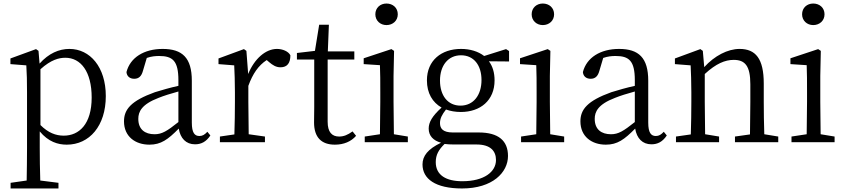

<svg xmlns="http://www.w3.org/2000/svg" viewBox="-20 -805 4785 1087"><path d="M209 -413C269 -467 314 -478 350 -478C437 -478 499 -400 499 -253C499 -101 427 -37 341 -37C296 -37 253 -53 209 -97ZM198 -517 184 -527 39 -474V-442L129 -435C132 -388 133 -346 133 -282V34C133 93 132 157 131 217L40 230V262H311V230L208 217C206 156 205 90 205 32V-61C254 -2 308 14 358 14C486 14 579 -92 579 -261C579 -425 490 -528 373 -528C314 -528 256 -503 204 -445Z M990 -114C926 -63 897 -45 855 -45C801 -45 763 -72 763 -132C763 -172 781 -214 878 -251C905 -262 949 -276 990 -287ZM1154 -59C1139 -43 1127 -35 1109 -35C1082 -35 1066 -53 1066 -111V-348C1066 -478 1012 -528 901 -528C795 -528 717 -479 696 -397C698 -373 715 -359 740 -359C766 -359 781 -374 789 -403L811 -477C837 -486 860 -488 881 -488C957 -488 990 -461 990 -351V-319C944 -309 896 -295 857 -283C721 -234 682 -185 682 -118C682 -32 746 14 826 14C891 14 931 -15 992 -77C1001 -22 1033 12 1084 12C1119 12 1147 -2 1171 -38Z M1375 -517 1361 -527 1217 -474V-442L1306 -435C1308 -388 1310 -347 1310 -283V-228C1310 -177 1309 -100 1307 -44L1225 -32V0H1480V-32L1388 -45C1387 -101 1386 -177 1386 -228V-319C1411 -388 1443 -434 1490 -465L1504 -453C1524 -436 1543 -424 1568 -424C1607 -424 1624 -449 1624 -492C1613 -514 1580 -528 1548 -528C1485 -528 1421 -474 1385 -386Z M1976 -61C1948 -41 1926 -32 1900 -32C1859 -32 1835 -57 1835 -116V-468H1986V-514H1836L1842 -665H1787L1763 -517L1661 -505V-468H1759V-199C1759 -160 1758 -137 1758 -112C1758 -27 1800 14 1876 14C1927 14 1968 -4 1996 -36Z M2168 -663C2204 -663 2232 -688 2232 -724C2232 -761 2204 -785 2168 -785C2133 -785 2105 -761 2105 -724C2105 -688 2133 -663 2168 -663ZM2210 -45C2209 -100 2208 -177 2208 -228V-375L2211 -517L2196 -527L2039 -475V-442L2131 -436C2133 -386 2133 -346 2133 -284V-228C2133 -177 2132 -100 2131 -45L2045 -32V0H2289V-32Z M2587 -207C2515 -207 2471 -264 2471 -349C2471 -434 2517 -492 2590 -492C2663 -492 2706 -435 2706 -352C2706 -267 2661 -207 2587 -207ZM2678 13C2758 13 2788 51 2788 101C2788 167 2722 221 2597 221C2506 221 2447 187 2447 113C2447 72 2463 43 2497 10C2513 12 2530 13 2550 13ZM2862 -516 2845 -527 2721 -488C2687 -514 2642 -528 2590 -528C2479 -528 2397 -463 2397 -350C2397 -277 2429 -225 2480 -196C2427 -148 2407 -113 2407 -77C2407 -36 2433 -9 2477 3C2402 39 2372 78 2372 126C2372 207 2444 262 2596 262C2769 262 2856 171 2856 78C2856 -8 2802 -55 2691 -55H2544C2488 -55 2471 -77 2471 -108C2471 -135 2483 -157 2505 -185C2530 -176 2558 -171 2589 -171C2699 -171 2780 -236 2780 -350C2780 -394 2769 -430 2748 -458L2862 -457Z M3053 -663C3089 -663 3117 -688 3117 -724C3117 -761 3089 -785 3053 -785C3018 -785 2990 -761 2990 -724C2990 -688 3018 -663 3053 -663ZM3095 -45C3094 -100 3093 -177 3093 -228V-375L3096 -517L3081 -527L2924 -475V-442L3016 -436C3018 -386 3018 -346 3018 -284V-228C3018 -177 3017 -100 3016 -45L2930 -32V0H3174V-32Z M3574 -114C3510 -63 3481 -45 3439 -45C3385 -45 3347 -72 3347 -132C3347 -172 3365 -214 3462 -251C3489 -262 3533 -276 3574 -287ZM3738 -59C3723 -43 3711 -35 3693 -35C3666 -35 3650 -53 3650 -111V-348C3650 -478 3596 -528 3485 -528C3379 -528 3301 -479 3280 -397C3282 -373 3299 -359 3324 -359C3350 -359 3365 -374 3373 -403L3395 -477C3421 -486 3444 -488 3465 -488C3541 -488 3574 -461 3574 -351V-319C3528 -309 3480 -295 3441 -283C3305 -234 3266 -185 3266 -118C3266 -32 3330 14 3410 14C3475 14 3515 -15 3576 -77C3585 -22 3617 12 3668 12C3703 12 3731 -2 3755 -38Z M4307 -45C4305 -100 4304 -176 4304 -228V-332C4304 -473 4258 -528 4167 -528C4100 -528 4025 -489 3967 -425L3959 -517L3945 -527L3801 -474V-442L3890 -435C3892 -388 3894 -346 3894 -283V-228C3894 -177 3893 -100 3891 -44L3807 -32V0H4051V-32L3972 -45C3971 -100 3970 -177 3970 -228V-386C4034 -445 4085 -466 4134 -466C4198 -466 4228 -432 4228 -328V-228C4228 -176 4227 -99 4226 -44L4141 -32V0H4386V-32Z M4584 -663C4620 -663 4648 -688 4648 -724C4648 -761 4620 -785 4584 -785C4549 -785 4521 -761 4521 -724C4521 -688 4549 -663 4584 -663ZM4626 -45C4625 -100 4624 -177 4624 -228V-375L4627 -517L4612 -527L4455 -475V-442L4547 -436C4549 -386 4549 -346 4549 -284V-228C4549 -177 4548 -100 4547 -45L4461 -32V0H4705V-32Z"/></svg>

Font: Noto Serif CJK JP
Style: Regular
Weight: 400
Designer: Ryoko NISHIZUKA 西塚涼子 (kana & ideographs); Frank Grießhammer (Latin, Greek & Cyrillic); Wenlong ZHANG 张文龙 (bopomofo); San
Foundry: Adobe Systems Incorporated
Version: Version 1.000;PS 1;hotconv 16.6.53;makeotf.lib2.5.65590